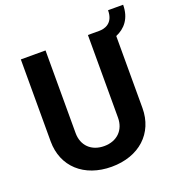

<svg xmlns="http://www.w3.org/2000/svg" viewBox="-141 -905 959 1030"><g transform="rotate(-20 338.0 -390.0)"><path d="M676 -788H590C590 -712 537 -700 508 -700H443V-228C443 -157 395 -110 322 -110C249 -110 201 -157 201 -228V-700H60V-232C60 -88 165 8 322 8C479 8 584 -88 584 -232V-643C635 -664 676 -709 676 -788Z"/></g></svg>

Font: Arthouse Owned
Style: Bold
Weight: 700
Designer: Jeremy Tribby
Foundry: Tribby Type
Version: Version 1.000;PS 001.000;hotconv 1.0.88;makeotf.lib2.5.64775